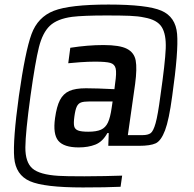

<svg xmlns="http://www.w3.org/2000/svg" viewBox="-20 -716 854 844"><path d="M63 -294Q91 -491 118.5 -566Q146 -641 216.5 -668.5Q287 -696 457 -696Q627 -696 689.5 -669Q752 -642 758.5 -567Q765 -492 737 -294Q723 -189 705.5 -143Q688 -97 664.5 -86Q641 -75 591 -75H456L458 -131H452Q431 -93 399.5 -80.5Q368 -68 326 -68Q261 -68 236.5 -97Q212 -126 222 -197Q229 -248 243.5 -276Q258 -304 284.5 -316Q311 -328 358 -328Q403 -328 483 -324L486 -349Q493 -396 488.5 -415Q484 -434 465 -439.5Q446 -445 397 -445Q369 -445 332.5 -442.5Q296 -440 280 -438L289 -506Q366 -518 435 -518Q506 -518 538 -501.5Q570 -485 576.5 -450Q583 -415 574 -347L542 -122H606Q630 -122 642 -130.5Q654 -139 664 -174.5Q674 -210 685 -294Q706 -440 708.5 -502.5Q711 -565 691 -597Q671 -629 615 -639Q588 -645 550 -646.5Q512 -648 449 -648Q346 -648 297 -642Q231 -633 199 -602.5Q167 -572 151 -508Q135 -444 114 -294Q92 -134 91.5 -68.5Q91 -3 122.5 24.5Q154 52 238 57Q267 59 351 59Q394 59 441.5 58Q489 57 517 56L510 105Q448 108 344 108Q174 108 111.5 80.5Q49 53 42.5 -22.5Q36 -98 63 -294ZM471 -243 475 -270H373Q348 -270 336 -265.5Q324 -261 317.5 -247.5Q311 -234 307 -204Q303 -175 306 -161.5Q309 -148 323 -142.5Q337 -137 368 -137Q404 -137 424 -146Q444 -155 454.5 -177.5Q465 -200 471 -243Z"/></svg>

Font: Assailand Medium
Style: Italic
Weight: 500
Italic angle: -8°
Designer: Hector Gatti with collaboration of the Omnibus-Type team
Foundry: Omnibus-Type
Version: Version 0.072;October 19, 2019;FontCreator 12.0.0.2547 64-bi